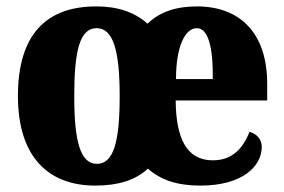

<svg xmlns="http://www.w3.org/2000/svg" viewBox="-20 -570 887 600"><path d="M278 10C349 10 404 -7 442 -43C482 -8 533 10 606 10C740 10 798 -52 798 -111C798 -136 781 -152 760 -158C739 -107 707 -69 645 -69C564 -69 530 -136 529 -256H815V-308C815 -467 730 -550 595 -550C529 -550 478 -532 441 -496C401 -532 348 -550 281 -550C121 -550 36 -458 36 -270C36 -82 129 10 278 10ZM283 -58C230 -58 212 -131 212 -270C212 -410 229 -482 282 -482C334 -482 354 -411 354 -270C354 -130 336 -58 283 -58ZM645 -323H530C530 -426 559 -482 595 -482C630 -482 646 -425 645 -323Z"/></svg>

Font: Noto Serif Myanmar Condensed Black
Style: Regular
Weight: 900
Width: 3
Designer: Ben Mitchell and the Monotype Design Team
Foundry: Monotype Imaging Inc.
Version: Version 2.106